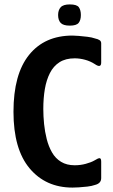

<svg xmlns="http://www.w3.org/2000/svg" viewBox="-20 -841 510 869"><path d="M438 -35Q438 -11 410 -4Q396 1 375.5 3.5Q355 6 336.5 7Q318 8 308 8Q187 8 114 -79Q41 -166 41 -335Q41 -505 111.5 -592.5Q182 -680 308 -680Q318 -680 336.5 -678.5Q355 -677 375.5 -674.5Q396 -672 410 -667Q424 -664 431 -659Q438 -654 438 -645V-558Q438 -531 409 -551Q389 -564 365 -570.5Q341 -577 318 -577Q277 -577 249.5 -559.5Q222 -542 206 -510.5Q190 -479 183 -438Q176 -397 176 -348Q176 -315 179.5 -280Q183 -245 191.5 -211.5Q200 -178 215.5 -151Q231 -124 256.5 -108.5Q282 -93 318 -93Q344 -93 368 -99.5Q392 -106 406 -114Q425 -126 431.5 -125Q438 -124 438 -109ZM346 -773Q346 -750 336 -737.5Q326 -725 296 -725Q266 -725 254.5 -737.5Q243 -750 243 -773Q243 -795 254.5 -808Q266 -821 296 -821Q328 -821 337 -808Q346 -795 346 -773Z"/></svg>

Font: Glory Thin
Style: Bold
Weight: 700
Version: Version 1.011